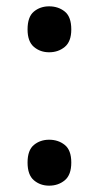

<svg xmlns="http://www.w3.org/2000/svg" viewBox="-20 -572 312 606"><path d="M67 -479Q67 -519 87 -535.5Q107 -552 135 -552Q164 -552 184.5 -535.5Q205 -519 205 -479Q205 -441 184.5 -424Q164 -407 135 -407Q107 -407 87 -424Q67 -441 67 -479ZM67 -59Q67 -98 87 -114.5Q107 -131 135 -131Q164 -131 184.5 -114.5Q205 -98 205 -59Q205 -20 184.5 -3Q164 14 135 14Q107 14 87 -3Q67 -20 67 -59Z"/></svg>

Font: Noto Sans Lao Medium
Style: Regular
Weight: 500
Designer: Monotype Design Team
Foundry: Monotype Imaging Inc.
Version: Version 2.003; ttfautohint (v1.8.4.7-5d5b)